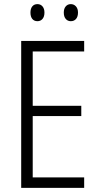

<svg xmlns="http://www.w3.org/2000/svg" viewBox="-20 -913 480 933"><path d="M389 0H83V-714H389V-663H139V-399H375V-349H139V-51H389ZM128 -852Q128 -871 137 -882Q146 -893 162 -893Q177 -893 186.5 -882Q196 -871 196 -852Q196 -832 186.5 -821Q177 -810 162 -810Q146 -810 137 -821Q128 -832 128 -852ZM290 -852Q290 -871 299.5 -882Q309 -893 324 -893Q339 -893 349 -882Q359 -871 359 -852Q359 -832 349.5 -821Q340 -810 324 -810Q309 -810 299.5 -821Q290 -832 290 -852Z"/></svg>

Font: Noto Sans Khmer Condensed Light
Style: Regular
Weight: 300
Width: 3
Designer: Danh Hong and the Monotype Design Team
Foundry: Monotype Imaging Inc.
Version: Version 2.004; ttfautohint (v1.8.4.7-5d5b)